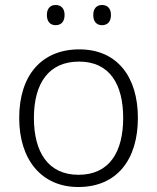

<svg xmlns="http://www.w3.org/2000/svg" viewBox="-20 -740 630 770"><path d="M168 -680C168 -654 181 -639 203 -639C226 -639 239 -654 239 -680C239 -705 226 -720 203 -720C181 -720 168 -705 168 -680ZM354 -680C354 -654 367 -639 389 -639C412 -639 425 -654 425 -680C425 -705 412 -720 389 -720C367 -720 354 -705 354 -680ZM533 -267C533 -432 450 -542 298 -542C148 -542 57 -439 57 -267C57 -99 147 10 294 10C449 10 533 -100 533 -267ZM116 -267C116 -408 177 -493 297 -493C422 -493 474 -399 474 -267C474 -131 419 -39 295 -39C173 -39 116 -130 116 -267Z"/></svg>

Font: Noto Sans Bengali Light
Style: Regular
Weight: 300
Designer: Jelle Bosma - Monotype Design Team
Foundry: Monotype Imaging Inc.
Version: Version 2.003